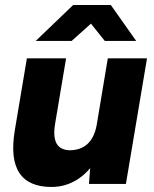

<svg xmlns="http://www.w3.org/2000/svg" viewBox="-20 -732 614 764"><path d="M334 0 341 -92 409 -500H565L481 0ZM43 -238 87 -500H243L200 -244ZM200 -244Q193 -205 198 -181Q203 -157 218 -146Q233 -135 256 -134Q301 -134 328.5 -159.5Q356 -185 365 -236L411 -235Q398 -156 365.5 -101Q333 -46 286.5 -17Q240 12 185 12Q94 12 57 -44Q20 -100 39 -214L44 -244ZM122 -569 271 -712H420V-708L265 -569ZM397 -569 286 -708 287 -712H421L522 -569Z"/></svg>

Font: Figtree Light ExtraBold
Style: Italic
Weight: 800
Italic angle: -9.5°
Version: Version 2.001;gftools[0.9.30]